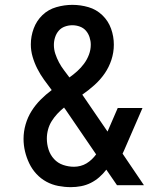

<svg xmlns="http://www.w3.org/2000/svg" viewBox="-20 -763 640 791"><path d="M272 8Q246 8 220 3Q194 -2 171 -14.5Q148 -27 130 -46.5Q112 -66 100.5 -90Q89 -114 83 -139.5Q77 -165 77 -191Q77 -221 85.5 -250.5Q94 -280 110 -305.5Q126 -331 147.5 -352.5Q169 -374 193 -392Q177 -413 161.5 -434.5Q146 -456 134 -479.5Q122 -503 114.5 -528.5Q107 -554 107 -580Q107 -614 119 -646Q131 -678 155 -701Q179 -724 212 -733.5Q245 -743 278 -743Q312 -743 344.5 -733.5Q377 -724 401.5 -700.5Q426 -677 437.5 -645Q449 -613 449 -579Q449 -547 439 -516.5Q429 -486 411 -460Q393 -434 369 -412.5Q345 -391 319 -373Q321 -370 323.5 -366.5Q326 -363 328 -360L423 -221L465 -318H567L498 -159Q495 -151 491.5 -144Q488 -137 485 -130L573 0H462L418 -64Q405 -47 389 -33Q373 -19 354 -9.5Q335 0 314 4Q293 8 272 8ZM266 -444Q283 -456 298.5 -470Q314 -484 326.5 -501Q339 -518 346.5 -538Q354 -558 354 -579Q354 -594 349 -609.5Q344 -625 334 -636.5Q324 -648 309 -653.5Q294 -659 278 -659Q262 -659 247 -653.5Q232 -648 222 -636.5Q212 -625 207 -609.5Q202 -594 202 -578Q202 -559 208 -541Q214 -523 223 -506Q232 -489 243.5 -474Q255 -459 266 -444ZM285 -76Q298 -76 311.5 -79.5Q325 -83 336.5 -90Q348 -97 358 -106.5Q368 -116 376 -127L249 -313Q248 -314 246.5 -316Q245 -318 244 -320Q229 -308 216 -294Q203 -280 193 -264Q183 -248 178 -229.5Q173 -211 173 -192Q173 -169 180 -147Q187 -125 202.5 -108Q218 -91 240 -83.5Q262 -76 285 -76Z"/></svg>

Font: Iosevka Fixed Medium Extended
Style: Regular
Weight: 500
Width: 7
Monospace: yes
Designer: Belleve Invis
Foundry: Belleve Invis
Version: Version 24.1.1; ttfautohint (v1.8.4)